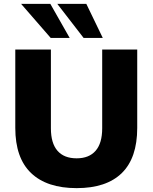

<svg xmlns="http://www.w3.org/2000/svg" viewBox="-20 -961 788 992"><path d="M376 11Q222 11 140.5 -67Q59 -145 59 -300V-705H243V-298Q243 -221 277 -182Q311 -143 376 -143Q440 -143 474 -182Q508 -221 508 -298V-705H689V-300Q689 -145 609.5 -67Q530 11 376 11ZM412 -765 276 -941H426L511 -765ZM242 -765 89 -941H240L340 -765Z"/></svg>

Font: Nunito Sans 12pt Black
Style: Regular
Weight: 900
Designer: Vernon Adams
Foundry: Vernon Adams
Version: Version 3.101;gftools[0.9.27]